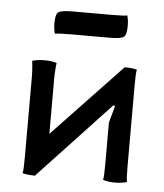

<svg xmlns="http://www.w3.org/2000/svg" viewBox="-46 -624 573 670"><g transform="rotate(5 240.0 -289.5)"><path d="M317.9 -500H182.1Q135.7 -500 127 -497.1Q122.1 -511.7 122.1 -534.2Q122.1 -564.9 132.1 -572.5Q142.1 -580.1 182.1 -580.1H317.9Q364.3 -580.1 373 -583Q377.9 -568.4 377.9 -545.9Q377.9 -515.1 367.9 -507.6Q357.9 -500 317.9 -500ZM60.1 -58.1V-341.8Q60.1 -355.5 58.6 -374.5Q57.1 -393.6 56.2 -396Q73.7 -401.9 99.1 -401.9Q124.5 -401.9 142.1 -396Q141.1 -393.6 139.6 -374.5Q138.2 -355.5 138.2 -341.8V-147.5L379.9 -401.9Q408.2 -401.9 422.9 -397Q419.9 -388.2 419.9 -341.8V-58.1Q419.9 -12.7 422.9 -3.9Q405.3 2 380.9 2Q356.4 2 338.9 -3.9Q341.8 -12.7 341.8 -58.1V-205.1L357.9 -262.7L353 -267.1L99.1 3.9V2Q71.8 2 57.1 -2.9Q60.1 -11.7 60.1 -58.1Z"/></g></svg>

Font: Nikodecs
Style: Medium
Weight: 500
Version: Version 0.29